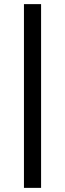

<svg xmlns="http://www.w3.org/2000/svg" viewBox="-20 -774 315 930"><path d="M96 -754H179V136H96Z"/></svg>

Font: Roboto Serif 36pt Medium
Style: Regular
Weight: 500
Designer: Greg Gazdowicz
Foundry: Commercial Type
Version: Version 1.008